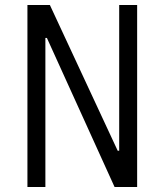

<svg xmlns="http://www.w3.org/2000/svg" viewBox="-20 -750 660 770"><path d="M439.5 0H530V-730H458V-145.5H452L180 -730H90V0H162V-598H168Z"/></svg>

Font: Monaspace Neon Light
Style: Regular
Weight: 300
Designer: Riley Cran & the Lettermatic Team
Foundry: Lettermatic
Version: Version 1.200 (Monaspace Neon)